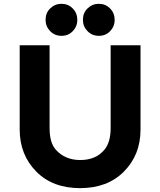

<svg xmlns="http://www.w3.org/2000/svg" viewBox="-20 -974 838 1004"><path d="M496.6 -954.1Q531.7 -954.1 555.7 -929.7Q579.6 -905.3 579.6 -870.1Q579.6 -835.4 555.2 -810.5Q532.2 -786.6 497.1 -786.6Q461.4 -786.6 437.5 -811.3Q413.6 -835.9 413.6 -870.1Q413.6 -906.7 437.5 -929.7Q462.9 -954.1 496.6 -954.1ZM301.3 -954.1Q336.4 -954.1 360.4 -929.7Q384.3 -905.3 384.3 -870.1Q384.3 -835.4 359.9 -810.5Q336.9 -786.6 301.8 -786.6Q266.1 -786.6 242.2 -811.3Q218.3 -835.9 218.3 -870.1Q218.3 -906.7 242.2 -929.7Q267.6 -954.1 301.3 -954.1ZM398.9 9.8Q254.9 9.8 169.4 -77.1Q83 -165 83 -296.4V-737.3H239.3V-304.2Q239.3 -227.1 272 -190.9Q320.3 -137.2 399.9 -137.2Q481 -137.2 525.9 -190.9Q558.6 -230 558.6 -304.2V-737.3H714.8V-296.4Q714.8 -164.1 627.9 -76.7Q542 9.8 398.9 9.8Z"/></svg>

Font: New Shape
Style: Bold
Weight: 700
Designer: Wojciech Kalinowski "wmk69" (wmk69@o2.pl)
Foundry: Wojciech Kalinowski "wmk69" (wmk69@o2.pl)
Version: Version 2.1.1; 2021-05-14